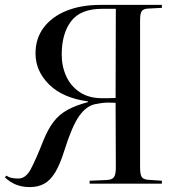

<svg xmlns="http://www.w3.org/2000/svg" viewBox="-20 -750 740 784"><path d="M101 14Q41 14 0 -26L6 -33Q16 -26 28 -23.5Q40 -21 55 -21Q85 -21 105.5 -59Q126 -97 157 -176Q176 -223 199 -253Q222 -283 256 -301.5Q290 -320 339 -333V-336Q236 -350 180.5 -405Q125 -460 125 -532Q125 -593 158.5 -637.5Q192 -682 251.5 -706Q311 -730 390 -730H641V-718L585 -715Q565 -714 558.5 -704Q552 -694 552 -668V-67Q552 -39 558 -28.5Q564 -18 583 -16L641 -12V0H346V-12L416 -15Q438 -16 445.5 -27Q453 -38 453 -65L452 -330Q442 -331 420.5 -331Q399 -331 370 -325Q333 -318 303.5 -276.5Q274 -235 243 -136Q225 -78 205 -45.5Q185 -13 160 0.5Q135 14 101 14ZM396 -349Q407 -349 420 -349Q433 -349 452 -350L453 -714H397Q309 -714 270.5 -663.5Q232 -613 232 -527Q232 -479 250.5 -438.5Q269 -398 306 -373.5Q343 -349 396 -349Z"/></svg>

Font: Display Regular
Style: Regular
Weight: 400
Designer: Latin by Veronika Burian and Jose Scaglione. Greek by Irene Vlachou. Cyrillic by Vera Evstafieva.
Foundry: TypeTogether
Version: Version 3.002